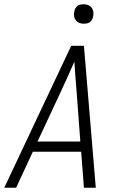

<svg xmlns="http://www.w3.org/2000/svg" viewBox="-24 -886 594 906"><path d="M-4 0 312 -670H372L428 0H372L359 -170H131L52 0ZM355 -218 338 -447Q335 -484 332 -521Q329 -558 327 -595Q311 -558 294 -521Q277 -484 260 -447L153 -218ZM371 -774Q360 -774 350 -778Q340 -782 333.5 -790.5Q327 -799 325.5 -810Q324 -821 327 -833Q328 -840 332 -847Q336 -854 342 -858.5Q348 -863 356 -864.5Q364 -866 371 -866Q382 -866 392 -862Q402 -858 408.5 -849.5Q415 -841 416.5 -830Q418 -819 415 -807Q414 -800 410 -793Q406 -786 400 -781.5Q394 -777 386 -775.5Q378 -774 371 -774Z"/></svg>

Font: Lode Dark
Style: Italic
Weight: 400
Italic angle: -11°
Monospace: yes
Designer: Belleve Invis
Foundry: Belleve Invis
Version: Version 29.2.0; ttfautohint (v1.8.3)